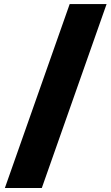

<svg xmlns="http://www.w3.org/2000/svg" viewBox="-20 -795 547 942"><path d="M3.9 127.4 321.8 -774.9H502.9L185.1 127.4Z"/></svg>

Font: Schibsted Grotesk Black
Style: Regular
Weight: 900
Designer: Bakken & Baeck AS, Henrik Kongsvoll
Foundry: Schibsted ASA
Version: Version 1.100;gftools[0.9.25]